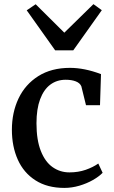

<svg xmlns="http://www.w3.org/2000/svg" viewBox="-20 -899 551 930"><path d="M37.6 0ZM152.8 -878.4 291.5 -740.7 432.6 -878.9 473.1 -849.6 335 -655.3H247.1L109.4 -849.1ZM469.2 -540 464.4 -389.6H396.5L374 -481Q367.2 -497.1 346.9 -504.9Q326.7 -512.7 298.3 -512.7Q255.4 -512.7 223.6 -489Q191.9 -465.3 174.3 -418.2Q156.7 -371.1 156.7 -301.8Q156.7 -221.2 177.7 -168Q198.7 -114.7 234.9 -89.4Q271 -64 316.4 -64Q358.9 -64 394.8 -76.4Q430.7 -88.9 456.1 -106.9L477.1 -62Q459.5 -43.9 430.2 -27.1Q400.9 -10.3 364.5 0.5Q328.1 11.2 291.5 11.2Q209 11.2 151.9 -25.4Q94.7 -62 66.2 -125.7Q37.6 -189.5 37.6 -270.5Q37.6 -354 69.8 -422.1Q102.1 -490.2 165.5 -530.3Q229 -570.3 318.8 -570.3Q389.2 -570.3 469.2 -540Z"/></svg>

Font: Merriweather
Style: Regular
Weight: 400
Designer: Eben Sorkin
Foundry: Eben Sorkin
Version: Version 1.584; ttfautohint (v1.6)